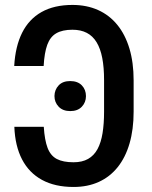

<svg xmlns="http://www.w3.org/2000/svg" viewBox="-20 -741 610 771"><path d="M37.6 -231.9H155.8Q159.2 -178.2 171.1 -147Q183.1 -115.7 208.3 -102.5Q233.4 -89.4 275.4 -89.4Q310.1 -89.4 333.7 -102.8Q357.4 -116.2 371.6 -142.3Q385.7 -168.5 391.8 -206.3Q397.9 -244.1 397.9 -292.5V-419.4Q397.9 -470.2 390.6 -508.1Q383.3 -545.9 367.9 -571.3Q352.5 -596.7 328.4 -609.1Q304.2 -621.6 271 -621.6Q230.5 -621.6 206.1 -607.4Q181.6 -593.3 169.9 -561.3Q158.2 -529.3 155.3 -476.1H37.1Q41.5 -554.7 68.8 -609.4Q96.2 -664.1 146.7 -692.6Q197.3 -721.2 271 -721.2Q328.1 -721.2 373.8 -700.7Q419.4 -680.2 451.2 -641.1Q482.9 -602.1 499.8 -545.9Q516.6 -489.7 516.6 -418.5V-292.5Q516.6 -221.2 500.2 -165Q483.9 -108.9 452.6 -69.8Q421.4 -30.8 376.7 -10.5Q332 9.8 275.4 9.8Q200.7 9.8 148.7 -18.6Q96.7 -46.9 68.6 -100.8Q40.5 -154.8 37.6 -231.9ZM198.7 -355.5Q199.2 -380.9 215.6 -398.2Q231.9 -415.5 261.7 -415.5Q292 -415.5 308.6 -398.2Q325.2 -380.9 325.2 -355Q325.2 -330.1 308.6 -312.5Q292 -294.9 262.2 -294.9Q232.4 -294.9 215.6 -312.5Q198.7 -330.1 198.7 -355.5Z"/></svg>

Font: Roboto Condensed Medium
Style: Regular
Weight: 500
Designer: Christian Robertson
Foundry: Google
Version: Version 3.0